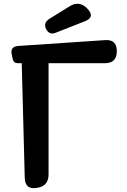

<svg xmlns="http://www.w3.org/2000/svg" viewBox="-20 -1000 676 1024"><path d="M96 -663H75Q53 -663 48 -684L43 -708Q32 -752 79 -755L540 -786Q603 -791 603 -727Q603 -663 540 -663H239V-70Q239 -7 177 2Q114 13 112 -51ZM226 -845Q210 -877 241 -898L349 -965Q402 -1000 446 -954Q490 -908 431 -886L276 -825Q243 -812 226 -845Z"/></svg>

Font: MaokenZhuyuanTi
Style: Regular
Weight: 400
Designer: Fontworks Inc & LongZhuTi team: ZERO子、时光羊、荆南、频凡、刘鹏、Little White Dog、帆影Magmeta、奈白不弍、白日月球、ChaoTawei、雨三（排名不分先后）
Version: Version 1.000; 20230222